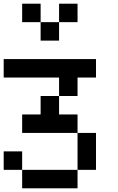

<svg xmlns="http://www.w3.org/2000/svg" viewBox="-20 -920 640 1040"><path d="M0 0V-100H100V0ZM0 -500V-600H500V-500H400V-400H300V-500ZM200 -300V-400H300V-300H400V-200H100V-300ZM200 -700V-800H300V-700ZM200 -900V-800H100V-900ZM400 -200H500V0H400ZM400 0V100H100V0ZM400 -900V-800H300V-900Z"/></svg>

Font: Galmuri9 Regular
Style: Regular
Weight: 400
Designer: Lee Minseo (quiple)
Version: Version 2.399;hotconv 1.1.1;makeotfexe 2.6.0 DEVELOPMENT